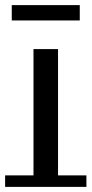

<svg xmlns="http://www.w3.org/2000/svg" viewBox="-40 -722 358 751"><path d="M91 0V-530H187V0ZM-20 -36H298V9H-20ZM6 -642V-702H272V-642Z"/></svg>

Font: Montserrat Underline Thin Medium
Style: Regular
Weight: 500
Version: Version 9.000